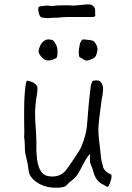

<svg xmlns="http://www.w3.org/2000/svg" viewBox="-20 -856 612 892"><path d="M400 -444 401 -450V-452Q401 -457 408 -477Q410 -482 427 -482.5Q444 -483 451 -471Q459 -458 459 -441Q457 -421 456 -411Q455 -405 453 -399V-398Q452 -391 451 -383Q450 -375 444 -330Q440 -300 438 -275Q436 -254 438 -229Q440 -202 444 -173Q449 -128 450 -118Q450 -112 456 -93Q458 -83 460 -76L469 -62L483 -52L484 -51Q489 -49 495 -46Q497 -46 498 -41Q499 -36 497 -26Q496 -23 492 -9Q488 1 487 3Q485 7 483 11L480 12Q473 11 464 4Q458 0 453 -1Q449 -4 444 -8Q423 -23 413 -60Q411 -68 410 -72Q406 -81 404 -86Q402 -91 400 -96Q399 -101 398 -106Q398 -111 398 -121V-141L385 -125Q381 -120 370 -100Q364 -88 357 -75Q350 -61 343 -50Q337 -39 328 -31L327 -29L323 -26L319 -22L314 -18L312 -16Q305 -12 301 -8L289 5Q287 6 285 9Q276 13 263 15Q258 16 239 16Q214 16 194 10.5Q174 5 156.5 -5.5Q139 -16 127 -31Q115 -45 113 -64Q111 -82 107.5 -99Q104 -116 100 -133Q96 -149 96 -157Q96 -171 95 -185Q94 -195 94 -205V-206Q93 -213 92 -219Q92 -228 93 -240Q93 -248 92.5 -269Q92 -290 92 -316.5Q92 -343 92.5 -371.5Q93 -400 95 -424Q97 -448 100 -465Q102 -477 104 -480H105Q105 -481 107 -481Q111 -481 122 -477.5Q133 -474 139.5 -469Q146 -464 150 -459Q154 -453 154 -450Q154 -434 152 -419Q149 -404 147 -388Q145 -373 144 -358Q143 -343 143 -329Q143 -296 146 -262Q149 -216 149 -196V-153Q149 -147 152 -117Q154 -97 161 -79Q168 -61 180 -49Q193 -36 224 -36Q244 -36 260 -44Q276 -52 288 -67Q299 -82 314 -104Q350 -157 357 -172Q381 -231 384 -272Q393 -390 400 -443ZM182 -664Q194 -673 206 -673Q210 -673 220 -671Q229 -670 238 -652Q246 -639 247 -626Q247 -613 247 -609Q247 -596 244 -589Q237 -583 226 -579Q215 -575 204 -575H199Q185 -578 174 -590Q163 -602 159 -614Q159 -625 165 -640Q171 -655 182 -664ZM356 -663Q360 -671 363 -672Q366 -673 369 -673Q373 -673 378 -672Q405 -670 413 -666Q420 -662 426 -651V-650Q433 -639 433 -627Q433 -618 428 -603Q424 -588 407 -582Q393 -575 385 -575Q384 -575 378 -575Q374 -576 360 -585Q349 -590 348 -594Q346 -600 346 -609V-621V-620Q346 -620 346 -621Q348 -634 350 -646Q351 -657 356 -662ZM324 -830 378 -835Q402 -838 412 -829Q423 -819 422 -807V-789Q427 -779 412 -777H397H297Q272 -777 251 -774Q244 -774 237 -774Q222 -773 217 -773Q203 -771 197 -772Q195 -772 178 -774Q167 -774 162 -789.5Q157 -805 158 -820V-821Q165 -828 171 -827L194 -830H196L224 -828Q241 -831 260 -831Q304 -832 324 -830Z"/></svg>

Font: ToneOZ-Tsuipita-TC
Style: Tsuipita-TC
Weight: 400
Designer: :Jeffrey Xuan (Chih-Lin Hsuan)  :
Foundry: jeffreyx@gmail.com, cjkFonts.io
Version: Version 0.24071